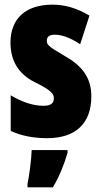

<svg xmlns="http://www.w3.org/2000/svg" viewBox="-20 -583 436 824"><path d="M372 -170C372 -255 326 -304 259 -342C188 -384 181 -390 181 -408C181 -426 192 -434 215 -434C253 -434 291 -415 324 -393L364 -516C311 -547 262 -563 205 -563C90 -563 25 -503 25 -400C25 -322 60 -265 128 -231C205 -193 211 -179 211 -161C211 -138 196 -129 166 -129C116 -129 66 -150 26 -174V-21C77 2 129 10 183 10C302 10 372 -51 372 -170ZM270 72V61H116C115 101 105 173 98 207V221H207C234 175 255 125 270 72Z"/></svg>

Font: Noto Sans Hebrew ExtraCondensed Black
Style: Regular
Weight: 900
Width: 2
Designer: Monotype Design Team
Foundry: Monotype Imaging Inc.
Version: Version 2.004